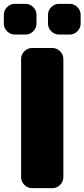

<svg xmlns="http://www.w3.org/2000/svg" viewBox="-54 -980 440 1000"><path d="M309 -960Q332 -960 349 -943Q366 -926 366 -903V-857Q366 -834 349 -817Q332 -800 309 -800H253Q230 -800 213 -817Q196 -834 196 -857V-903Q196 -926 213 -943Q230 -960 253 -960ZM136 -857Q136 -834 119 -817Q102 -800 79 -800H23Q0 -800 -17 -817Q-34 -834 -34 -857V-903Q-34 -926 -17 -943Q0 -960 23 -960H79Q102 -960 119 -943Q136 -926 136 -903ZM219 -730Q242 -730 259 -713Q276 -696 276 -673V-57Q276 -34 259 -17Q242 0 219 0H113Q90 0 73 -17Q56 -34 56 -57V-673Q56 -696 73 -713Q90 -730 113 -730Z"/></svg>

Font: Rounded Mplus 1c Black
Style: Regular
Weight: 900
Version: Version 1.059.20150529